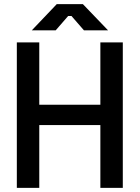

<svg xmlns="http://www.w3.org/2000/svg" viewBox="-20 -904 672 924"><path d="M61 0V-700H169V-400H463V-700H571V0H463V-302H169V0ZM133 -758 253 -884H379L500 -758H384L324 -827H308L248 -758Z"/></svg>

Font: Space Grotesk Frontify Medium
Style: Regular
Weight: 500
Designer: Florian Karsten
Version: Version 2.000